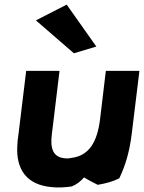

<svg xmlns="http://www.w3.org/2000/svg" viewBox="-20 -789 622 829"><path d="M396 -588 268 -769 135 -701 299 -559ZM402 9C437 3 467 -5 495 -19C522 -75 540 -137 549 -213L582 -483H437L412 -274C400 -178 366 -116 287 -107C282 -106 277 -105 272 -105C219 -105 199 -133 202 -191C203 -208 206 -225 208 -243L237 -483H93L59 -203C57 -190 55 -176 55 -164C47 -56 97 10 204 19C232 22 262 20 290 16C312 7 329 -7 343 -23C364 -10 384 0 402 9Z"/></svg>

Font: Bluebird
Style: SfBdObl
Weight: 700
Designer: Jasper
Foundry: Cannot Into Space Fonts
Version: Version 0.98